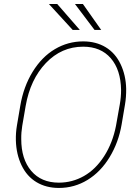

<svg xmlns="http://www.w3.org/2000/svg" viewBox="-20 -927 691 957"><path d="M273.4 9.8Q210 9.8 161.9 -19Q113.8 -47.9 87.4 -103Q61 -158.2 59.1 -227.1Q58.1 -264.6 64.5 -302.2L81.1 -399.9Q97.2 -495.1 142.8 -569.3Q188.5 -643.6 253.7 -682.1Q318.8 -720.7 394.5 -720.7Q458.5 -720.7 506.6 -691.7Q554.7 -662.6 581.1 -607.2Q607.4 -551.8 608.9 -484.4Q609.4 -443.4 603 -405.8L586.4 -307.6Q571.3 -217.8 526.6 -144Q481.9 -70.3 416.5 -30.3Q351.1 9.8 273.4 9.8ZM583.5 -478Q582 -579.1 532.2 -636.7Q482.4 -694.3 394.5 -694.3Q286.6 -694.3 208.7 -612.8Q130.9 -531.2 107.9 -398.9L90.8 -299.3Q85.4 -266.6 85.9 -233.9Q85.9 -133.8 135.7 -75.2Q185.5 -16.6 273.4 -16.6Q340.3 -16.6 398.7 -49.8Q457 -83 499.3 -148.9Q541.5 -214.8 558.1 -299.8L577.1 -406.7Q583.5 -442.4 583.5 -478ZM377.9 -777.8H342.3L223.6 -907.2H265.1ZM484.4 -777.8H451.2L353.5 -907.2H393.1Z"/></svg>

Font: Roboto Thin
Style: Italic
Weight: 250
Italic angle: -12°
Designer: Google
Version: Version 2.134; 2016